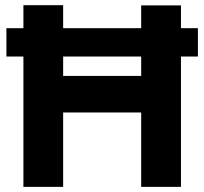

<svg xmlns="http://www.w3.org/2000/svg" viewBox="-20 -728 796 748"><path d="M5 -618.2H751V-507.8H5ZM530 -707H685V0H530ZM71.2 -707.8H226V0H71.2ZM182.8 -432.2H610.8V-289.8H182.8Z"/></svg>

Font: 寒蝉端黑体 Light
Style: Regular
Weight: 300
Designer: ChillDuanSans {Warren2060}; 
Source Han Sans {Ryoko NISHIZUKA 西塚涼子 (kana, bopomofo & ideographs); Paul D. Hunt (Latin, G
Foundry: ChillType&Adobe
Version: Version 1.300;Glyphs 3.3 (3306)